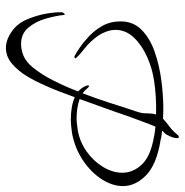

<svg xmlns="http://www.w3.org/2000/svg" viewBox="-8 -586 610 633"><g transform="rotate(90 296.5 -269.0)"><path d="M137 16Q124 16 110 11Q96 6 81 -5Q57 -22 43.5 -53.5Q30 -85 24.5 -117Q19 -149 20 -169Q21 -174 25.5 -177Q30 -180 29 -173Q32 -146 41.5 -113.5Q51 -81 71 -57.5Q91 -34 124 -34Q145 -34 164.5 -42.5Q184 -51 202 -73Q225 -101 245 -140.5Q265 -180 281 -222Q268 -234 262 -249Q261 -251 261 -255Q261 -258 263 -258Q266 -258 272 -251Q277 -244 287 -237Q304 -281 316.5 -320Q329 -359 336 -381Q339 -390 346 -410.5Q353 -431 353 -441Q353 -467 357 -479Q326 -480 297.5 -478Q269 -476 249 -473Q206 -467 167 -449.5Q128 -432 103 -405.5Q78 -379 78 -345Q78 -324 90 -300.5Q102 -277 130 -251Q141 -242 152 -233Q163 -224 171 -215Q173 -213 170.5 -211Q168 -209 165 -210Q155 -215 136.5 -227.5Q118 -240 98 -259Q78 -278 64 -303.5Q50 -329 50 -362Q50 -404 78 -431.5Q106 -459 150.5 -474.5Q195 -490 245 -496.5Q295 -503 340 -503Q348 -503 356 -502.5Q364 -502 371 -502Q376 -507 383 -512.5Q390 -518 399 -525Q412 -535 426 -552Q435 -558 435 -548Q435 -539 429 -525Q423 -511 418 -507L410 -499Q418 -498 426 -497Q434 -496 441 -494Q522 -481 557.5 -446Q593 -411 593 -370Q593 -335 570.5 -300Q548 -265 509 -238.5Q470 -212 419 -202Q409 -201 397.5 -199.5Q386 -198 373 -198Q354 -198 335 -201Q316 -204 300 -211Q290 -184 280 -157.5Q270 -131 259 -108Q248 -82 230.5 -53Q213 -24 189.5 -4Q166 16 137 16ZM369 -217Q380 -217 390 -218.5Q400 -220 410 -221Q448 -228 479.5 -250.5Q511 -273 530 -304.5Q549 -336 549 -368Q549 -403 522 -432Q495 -461 431 -472Q423 -474 414.5 -475Q406 -476 397 -477Q395 -471 391.5 -463.5Q388 -456 385 -447Q378 -428 368.5 -402.5Q359 -377 348 -344L306 -227Q320 -222 336.5 -219.5Q353 -217 369 -217Z"/></g></svg>

Font: Grey Qo
Style: Regular
Weight: 400
Designer: Robert E. Leuschke
Foundry: Robert E. Leuschke
Version: Version 2.010